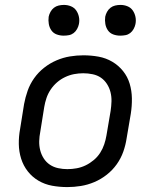

<svg xmlns="http://www.w3.org/2000/svg" viewBox="-20 -753 640 781"><path d="M254 8Q222 8 192 2.5Q162 -3 136.5 -18Q111 -33 93 -56Q75 -79 66 -107.5Q57 -136 56.5 -167Q56 -198 62 -230L78 -330Q83 -357 92.5 -384Q102 -411 119 -435Q136 -459 159.5 -477.5Q183 -496 210 -507.5Q237 -519 264.5 -523.5Q292 -528 319 -528Q351 -528 381 -522.5Q411 -517 436.5 -502Q462 -487 480.5 -464Q499 -441 507.5 -412.5Q516 -384 516.5 -353Q517 -322 512 -290L495 -190Q491 -163 481.5 -136Q472 -109 455 -85Q438 -61 414.5 -42.5Q391 -24 364 -12.5Q337 -1 309 3.5Q281 8 254 8ZM254 -65Q273 -65 292 -68.5Q311 -72 328.5 -80.5Q346 -89 361.5 -102Q377 -115 387.5 -131.5Q398 -148 404 -166Q410 -184 413 -202L430 -302Q433 -322 433.5 -341Q434 -360 429.5 -378Q425 -396 415 -411.5Q405 -427 390.5 -437Q376 -447 357 -451Q338 -455 319 -455Q300 -455 281.5 -451.5Q263 -448 245 -439.5Q227 -431 212 -418Q197 -405 186 -388.5Q175 -372 169 -354Q163 -336 160 -318L144 -218Q140 -198 139.5 -179Q139 -160 143.5 -142Q148 -124 158 -108.5Q168 -93 183 -83Q198 -73 216.5 -69Q235 -65 254 -65ZM469 -608Q454 -608 440.5 -613Q427 -618 419 -629.5Q411 -641 408.5 -655.5Q406 -670 408 -685Q410 -695 415.5 -705Q421 -715 429.5 -721.5Q438 -728 448.5 -730.5Q459 -733 470 -733Q485 -733 498.5 -727.5Q512 -722 520 -710.5Q528 -699 531 -684.5Q534 -670 531 -655Q529 -645 523.5 -635Q518 -625 509.5 -618.5Q501 -612 490.5 -610Q480 -608 469 -608ZM239 -608Q224 -608 210.5 -613Q197 -618 189 -629.5Q181 -641 178.5 -655.5Q176 -670 178 -685Q180 -695 185.5 -705Q191 -715 199.5 -721.5Q208 -728 218.5 -730.5Q229 -733 240 -733Q255 -733 268.5 -727.5Q282 -722 290 -710.5Q298 -699 301 -684.5Q304 -670 301 -655Q299 -645 293.5 -635Q288 -625 279.5 -618.5Q271 -612 260.5 -610Q250 -608 239 -608Z"/></svg>

Font: Iosevka Custom Oblique
Style: Regular
Weight: 400
Italic angle: -9°
Designer: Belleve Invis
Foundry: Belleve Invis
Version: Version 27.0.1